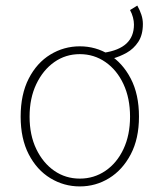

<svg xmlns="http://www.w3.org/2000/svg" viewBox="-20 -656 572 688"><path d="M383 -446 352 -467Q406 -475 433 -500Q460 -525 460 -568Q460 -580 456.5 -593.5Q453 -607 446 -620L472 -636Q481 -620 486.5 -603.5Q492 -587 492 -570Q492 -531 475.5 -506Q459 -481 434 -467Q409 -453 383 -446ZM266 12Q209 12 160.5 -17.5Q112 -47 83 -103Q54 -159 54 -238Q54 -318 83 -374.5Q112 -431 160.5 -460.5Q209 -490 266 -490Q323 -490 371 -460.5Q419 -431 448.5 -374.5Q478 -318 478 -238Q478 -159 448.5 -103Q419 -47 371 -17.5Q323 12 266 12ZM266 -16Q317 -16 358 -44Q399 -72 422.5 -122Q446 -172 446 -238Q446 -304 422.5 -354.5Q399 -405 358 -433.5Q317 -462 266 -462Q215 -462 174.5 -433.5Q134 -405 110 -354.5Q86 -304 86 -238Q86 -172 110 -122Q134 -72 174.5 -44Q215 -16 266 -16Z"/></svg>

Font: Source Sans 3 VF
Style: Regular
Weight: 200
Designer: Paul D. Hunt
Foundry: Adobe
Version: Version 3.046;hotconv 1.0.118;makeotfexe 2.5.65603